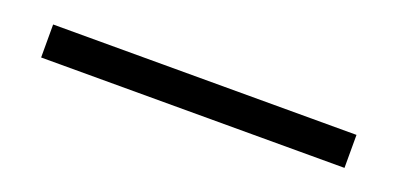

<svg xmlns="http://www.w3.org/2000/svg" viewBox="-16 -19 703 339"><g transform="rotate(20 335.5 151.0)"><path d="M50 182V120H620V182Z"/></g></svg>

Font: Charger Pro
Style: Lit
Weight: 300
Designer: Jasper
Foundry: Cannot Into Space Fonts
Version: Version 1.09